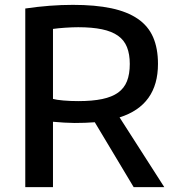

<svg xmlns="http://www.w3.org/2000/svg" viewBox="-20 -770 720 790"><path d="M370 -267Q331 -264 287 -264Q270 -264 244.5 -265.5Q219 -267 198 -269V0H84V-735Q186 -750 280 -750Q372 -750 438 -736Q504 -722 547 -692.5Q590 -663 610 -617Q630 -571 630 -507Q630 -337 472 -287L656 0H530ZM302 -354Q360 -354 400.5 -362.5Q441 -371 466 -389Q491 -407 502.5 -436Q514 -465 514 -507Q514 -547 502.5 -576Q491 -605 465.5 -623Q440 -641 399.5 -649.5Q359 -658 302 -658Q278 -658 248.5 -656Q219 -654 198 -651V-363Q212 -359 241 -356.5Q270 -354 302 -354Z"/></svg>

Font: Encode Sans Normal
Style: Medium
Weight: 500
Designer: Pablo Impallari, Andres Torresi
Foundry: Pablo Impallari, Andres Torresi
Version: Version 1.000; ttfautohint (v1.00) -l 8 -r 50 -G 200 -x 14 -